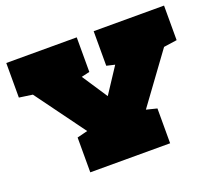

<svg xmlns="http://www.w3.org/2000/svg" viewBox="-116 -846 1127 1004"><g transform="rotate(-20 447.0 -344.0)"><path d="M225.1 0V-193.8L283.7 -208.5L82 -484.4L7.8 -495.1V-687.5H399.9V-495.1L354 -484.4L447.3 -343.3L540 -484.4L494.1 -495.1V-687.5H885.7V-495.1L812 -484.4L610.4 -208.5L669.4 -193.8V0Z"/></g></svg>

Font: Holtwood One SC
Style: Regular
Weight: 400
Version: Version 1.000